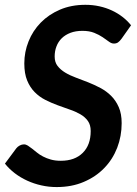

<svg xmlns="http://www.w3.org/2000/svg" viewBox="-24 -750 557 778"><path d="M468.5 -593 507 -647.5C497.3 -659.8 485.9 -671.1 472.8 -681.2C459.6 -691.4 445.2 -700.2 429.5 -707.5C413.8 -714.8 396.9 -720.5 378.8 -724.5C360.6 -728.5 341.7 -730.5 322 -730.5C283.7 -730.5 249.2 -723.9 218.8 -710.8C188.2 -697.6 162.3 -680.1 141 -658.2C119.7 -636.4 103.2 -611.2 91.8 -582.5C80.2 -553.8 74.5 -524 74.5 -493C74.5 -465.7 78.3 -442.7 86 -424C93.7 -405.3 103.8 -389.6 116.5 -376.8C129.2 -363.9 143.6 -353.4 159.8 -345.2C175.9 -337.1 192.3 -329.9 209 -323.8C225.7 -317.6 242.1 -311.8 258.2 -306.2C274.4 -300.8 288.8 -294.3 301.5 -287C314.2 -279.7 324.3 -270.7 332 -260C339.7 -249.3 343.5 -235.7 343.5 -219C343.5 -181.3 332.8 -151.8 311.2 -130.5C289.8 -109.2 260.2 -98.5 222.5 -98.5C207.2 -98.5 193.7 -100.2 182 -103.5C170.3 -106.8 159.8 -110.9 150.5 -115.8C141.2 -120.6 132.9 -125.9 125.8 -131.8C118.6 -137.6 111.9 -142.9 105.8 -147.8C99.6 -152.6 93.9 -156.7 88.8 -160C83.6 -163.3 78.3 -165 73 -165C67.3 -165 61.7 -163.5 56 -160.5C50.3 -157.5 45.7 -153.7 42 -149L-4 -87C7.3 -72.7 20.7 -59.7 36 -48C51.3 -36.3 68.1 -26.3 86.2 -18C104.4 -9.7 123.6 -3.2 143.8 1.2C163.9 5.8 184.5 8 205.5 8C246.2 8 282.8 1.1 315.2 -12.8C347.8 -26.6 375.4 -45.2 398.2 -68.8C421.1 -92.2 438.6 -119.7 450.8 -151C462.9 -182.3 469 -215.7 469 -251C469 -276.3 465.1 -297.9 457.2 -315.8C449.4 -333.6 439.2 -348.8 426.5 -361.5C413.8 -374.2 399.3 -384.8 383 -393.5C366.7 -402.2 350.1 -409.8 333.2 -416.5C316.4 -423.2 299.8 -429.5 283.5 -435.5C267.2 -441.5 252.7 -448.3 240 -456C227.3 -463.7 217.1 -472.6 209.2 -482.8C201.4 -492.9 197.5 -505.7 197.5 -521C197.5 -535.7 199.9 -549.3 204.8 -562C209.6 -574.7 216.8 -585.7 226.2 -595C235.8 -604.3 247.5 -611.7 261.5 -617C275.5 -622.3 291.7 -625 310 -625C328.7 -625 344.6 -622.3 357.8 -617C370.9 -611.7 382.3 -605.8 392 -599.2C401.7 -592.8 410 -586.8 417 -581.5C424 -576.2 430.8 -573.5 437.5 -573.5C444.2 -573.5 449.8 -575.1 454.2 -578.2C458.8 -581.4 463.5 -586.3 468.5 -593Z"/></svg>

Font: Lato
Style: Bold Italic
Weight: 700
Italic angle: -7°
Designer: Lukasz Dziedzic
Foundry: tyPoland Lukasz Dziedzic
Version: Version 2.007; 2014-02-27